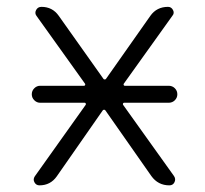

<svg xmlns="http://www.w3.org/2000/svg" viewBox="-20 -565 602 563"><path d="M97.7 -263.7Q87.9 -263.7 80.6 -271Q73.2 -278.3 73.2 -288.6Q73.2 -298.8 80.6 -306.2Q87.9 -313.5 97.7 -313.5H226.6Q228.5 -313.5 229.5 -315.4Q230.5 -317.4 229.5 -319.3L86.9 -518.6Q81.1 -526.4 85.9 -535.6Q90.8 -544.9 101.6 -544.9Q133.8 -544.9 152.3 -518.6L283.2 -334Q284.2 -332 287.1 -332Q290 -332 291 -334L420.9 -518.6Q439.5 -544.9 472.7 -544.9Q482.4 -544.9 487.3 -535.6Q492.2 -526.4 485.4 -518.6L342.8 -319.3Q341.8 -317.4 342.8 -315.4Q343.8 -313.5 345.7 -313.5H474.6Q485.4 -313.5 492.7 -306.2Q500 -298.8 500 -288.6Q500 -278.3 492.7 -271Q485.4 -263.7 474.6 -263.7H343.8Q341.8 -263.7 340.8 -261.7Q339.8 -259.8 340.8 -257.8L490.2 -48.8Q496.1 -40 491.7 -30.8Q487.3 -21.5 476.6 -21.5Q443.4 -21.5 423.8 -48.8L289.1 -241.2Q288.1 -243.2 285.2 -243.2Q282.2 -243.2 281.2 -241.2L146.5 -47.9Q127.9 -21.5 95.7 -21.5Q85.9 -21.5 81.1 -30.3Q76.2 -39.1 82 -47.9L231.4 -257.8Q232.4 -259.8 231.4 -261.7Q230.5 -263.7 228.5 -263.7Z"/></svg>

Font: Gen Jyuu Gothic P Light
Style: Regular
Weight: 200
Designer: [Source Han Sans]
Ryoko NISHIZUKA  (kana & ideographs); Paul D. Hunt (Latin, Greek & Cyrillic); Wenlong ZHANG  (bopomofo
Version: Version 1.002.20150607